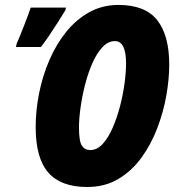

<svg xmlns="http://www.w3.org/2000/svg" viewBox="-20 -745 703 775"><path d="M332 9.8Q225.6 9.8 174.8 -48.6Q124 -106.9 124 -231.9Q124 -299.3 137.9 -369.1Q151.9 -439 179.4 -502.7Q207 -566.4 247.3 -616.5Q287.6 -666.5 340.6 -695.8Q393.6 -725.1 458 -725.1Q565.9 -725.1 614.5 -663.8Q663.1 -602.5 663.1 -483.9Q663.1 -426.3 651.4 -359.4Q639.6 -292.5 614.7 -227.3Q589.8 -162.1 550.8 -108.4Q511.7 -54.7 457.5 -22.5Q403.3 9.8 332 9.8ZM343.8 -139.2Q371.6 -139.2 394.3 -163.8Q417 -188.5 434.6 -228.8Q452.1 -269 464.4 -315.9Q476.6 -362.8 482.7 -408.4Q488.8 -454.1 488.8 -488.8Q488.8 -579.1 443.8 -579.1Q416.5 -579.1 393.6 -554.7Q370.6 -530.3 353 -490.2Q335.4 -450.2 323.5 -403.6Q311.5 -356.9 305.2 -311.3Q298.8 -265.6 298.8 -231Q298.8 -174.8 310.5 -157Q322.3 -139.2 343.8 -139.2ZM44.4 -555.2 47.4 -569.3Q52.2 -579.1 60.3 -599.1Q68.4 -619.1 77.4 -642.3Q86.4 -665.5 93.8 -685.3Q101.1 -705.1 104 -714.4H246.1L244.1 -704.1Q231.9 -683.6 214.1 -655.8Q196.3 -627.9 178 -600.8Q159.7 -573.7 145 -555.2Z"/></svg>

Font: Open Sans Condensed ExtraBold
Style: Italic
Weight: 800
Width: 3
Italic angle: -12°
Designer: Monotype Design Team
Foundry: Monotype Imaging Inc.
Version: Version 3.003; ttfautohint (v1.8.4)